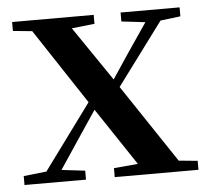

<svg xmlns="http://www.w3.org/2000/svg" viewBox="-44 -573 671 619"><g transform="rotate(-5 292.0 -263.5)"><path d="M368 -498 445 -489 381 -395 327 -314 207 -490 281 -498V-527H17V-498L79 -492L240 -248L85 -37L11 -29V0H210V-29L134 -38L202 -140L257 -222L381 -36L303 -29V0H574V-29L513 -35L344 -288L494 -490L559 -498V-527H368Z"/></g></svg>

Font: Noto Serif CJK JP SemiBold
Style: Regular
Weight: 600
Designer: Ryoko NISHIZUKA 西塚涼子 (kana & ideographs); Frank Grießhammer (Latin, Greek & Cyrillic); Wenlong ZHANG 张文龙 (bopomofo); San
Foundry: Adobe
Version: Version 2.001;hotconv 1.1.0;makeotfexe 2.6.0